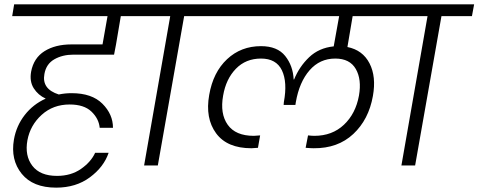

<svg xmlns="http://www.w3.org/2000/svg" viewBox="-20 -760 2198 882"><path d="M479 -58Q457 7 393 54.5Q329 102 238 102Q131 102 79.5 38Q28 -26 44 -119Q55 -182 93.5 -231.5Q132 -281 190 -307Q155 -323 135 -354.5Q115 -386 123 -431Q135 -494 184.5 -525Q234 -556 308 -556H451L474 -686H36L45 -740H690L680 -686H535L513 -556L504 -509H318Q267 -509 229.5 -487.5Q192 -466 184 -420Q171 -351 250 -326Q279 -332 309 -332Q402 -332 450.5 -283.5Q499 -235 499 -173H438Q434 -215 400 -247.5Q366 -280 300 -280Q224 -280 171.5 -232.5Q119 -185 106 -116Q93 -45 128.5 1.5Q164 48 242 48Q306 48 352 16Q398 -16 417 -58Z M642 0 762 -686H621L631 -740H976L966 -686H826L705 0Z M1421 -79Q1408 -79 1384 -81L1395 -138Q1413 -136 1424 -136Q1506 -136 1560 -187Q1614 -238 1629 -321Q1642 -395 1614.5 -443Q1587 -491 1520 -491Q1449 -491 1402 -437Q1355 -383 1339 -291L1337 -278H1283L1284 -291Q1301 -383 1275 -437Q1249 -491 1179 -491Q1109 -491 1063.5 -444Q1018 -397 1005 -321Q990 -238 1026 -187Q1062 -136 1146 -136Q1155 -136 1175 -138L1165 -81Q1141 -79 1135 -79Q1023 -79 972.5 -148Q922 -217 941 -324Q959 -428 1023 -488Q1087 -548 1179 -548Q1254 -548 1290 -503Q1326 -458 1329 -395H1331Q1355 -454 1400 -497Q1445 -540 1513 -547L1538 -686H902L912 -740H1871L1861 -686H1600L1576 -544Q1646 -530 1677.5 -469Q1709 -408 1693 -319Q1674 -211 1603 -144.5Q1532 -78 1421 -79Z M1824 0 1944 -686H1803L1813 -740H2158L2148 -686H2008L1887 0Z"/></svg>

Font: Poppins Light
Style: Italic
Weight: 300
Italic angle: -10°
Designer: Ninad Kale (Devanagari), Jonny Pinhorn (Latin)
Foundry: Indian Type Foundry
Version: Version 3.200;PS 1.000;hotconv 16.6.54;makeotf.lib2.5.65590